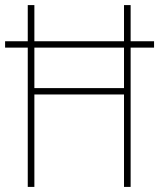

<svg xmlns="http://www.w3.org/2000/svg" viewBox="-20 -734 625 754"><path d="M89 0H115V-363H467V0H493V-547H585V-572H493V-714H467V-572H115V-714H89V-572H0V-547H89ZM115 -388V-547H467V-388Z"/></svg>

Font: Noto Sans Oriya Cond Thin
Style: Regular
Weight: 100
Width: 3
Designer: Amélie Bonet and Sol Matas
Foundry: Google LLC
Version: Version 2.006